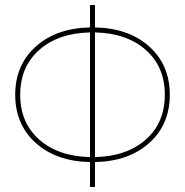

<svg xmlns="http://www.w3.org/2000/svg" viewBox="-20 -750 742 770"><path d="M361 -120Q489 -123 565 -190.5Q641 -258 641 -370Q641 -482 565 -549.5Q489 -617 361 -620ZM361 -640Q497 -637 579 -563Q661 -489 661 -370Q661 -251 579 -177Q497 -103 361 -100V0H341V-100Q205 -103 123 -177Q41 -251 41 -370Q41 -489 123 -563Q205 -637 341 -640V-730H361ZM341 -620Q213 -617 137 -549.5Q61 -482 61 -370Q61 -258 137 -190.5Q213 -123 341 -120Z"/></svg>

Font: Mplus 1p Thin
Style: Regular
Weight: 250
Version: Version 1.061